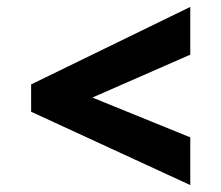

<svg xmlns="http://www.w3.org/2000/svg" viewBox="-20 -640 640 555"><path d="M530 -105V-243L247 -358L530 -482V-620L70 -396V-317Z"/></svg>

Font: Noto Sans Mono Extra
Style: Regular
Weight: 800
Designer: Monotype Design Team
Foundry: Monotype Imaging Inc.
Version: Version 1.900